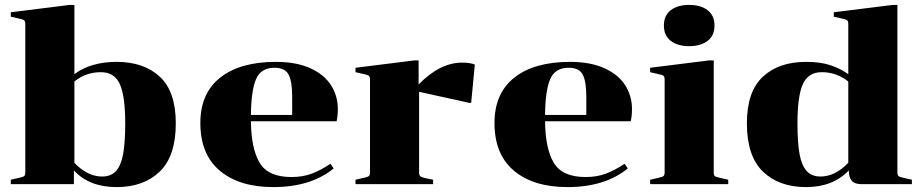

<svg xmlns="http://www.w3.org/2000/svg" viewBox="-20 -750 3758 782"><path d="M59 -674 24 -682V-700L264 -730H283V-448Q350 -498 455 -498Q566 -498 631 -437.5Q696 -377 696 -248Q696 -114 630.5 -51Q565 12 455 12Q343 12 281 -56V0H24V-18L59 -26Q74 -29 78.5 -33Q83 -37 83 -48V-652Q83 -663 78.5 -667Q74 -671 59 -674ZM283 -418V-87Q306 -62 335 -46.5Q364 -31 396 -31Q432 -31 452.5 -53.5Q473 -76 481.5 -122.5Q490 -169 490 -248Q490 -359 468 -407.5Q446 -456 391 -456Q329 -456 283 -418Z M1167 -29Q1214 -29 1250.5 -43Q1287 -57 1326 -83L1339 -64Q1246 12 1093 12Q955 12 875.5 -54.5Q796 -121 796 -249Q796 -370 877 -434Q958 -498 1104 -498Q1187 -498 1244 -472Q1301 -446 1328.5 -402.5Q1356 -359 1356 -306Q1356 -279 1351 -256H1002Q1003 -145 1037.5 -87Q1072 -29 1167 -29ZM1002 -282H1170V-357Q1170 -418 1155.5 -446Q1141 -474 1098 -474Q1043 -474 1023 -428Q1003 -382 1002 -282Z M1862 -495Q1895 -495 1914 -487L1899 -331H1892L1687 -376V-48Q1687 -37 1691.5 -32.5Q1696 -28 1710 -25L1744 -18V0H1428V-18L1463 -26Q1478 -29 1482.5 -33Q1487 -37 1487 -48V-426Q1487 -437 1482.5 -441Q1478 -445 1463 -448L1428 -456V-474L1668 -504H1685V-406Q1772 -495 1862 -495Z M2365 -29Q2412 -29 2448.5 -43Q2485 -57 2524 -83L2537 -64Q2444 12 2291 12Q2153 12 2073.5 -54.5Q1994 -121 1994 -249Q1994 -370 2075 -434Q2156 -498 2302 -498Q2385 -498 2442 -472Q2499 -446 2526.5 -402.5Q2554 -359 2554 -306Q2554 -279 2549 -256H2200Q2201 -145 2235.5 -87Q2270 -29 2365 -29ZM2200 -282H2368V-357Q2368 -418 2353.5 -446Q2339 -474 2296 -474Q2241 -474 2221 -428Q2201 -382 2200 -282Z M2684 -646Q2684 -687 2712 -708.5Q2740 -730 2787 -730Q2834 -730 2862 -708.5Q2890 -687 2890 -646Q2890 -605 2862 -583.5Q2834 -562 2787 -562Q2740 -562 2712 -583.5Q2684 -605 2684 -646ZM2628 -18 2663 -26Q2678 -29 2682.5 -33Q2687 -37 2687 -48V-426Q2687 -437 2682.5 -441Q2678 -445 2663 -448L2628 -456V-474L2868 -504H2887V-48Q2887 -37 2891.5 -33Q2896 -29 2911 -26L2946 -18V0H2628Z M3437 -56Q3373 12 3263 12Q3153 12 3087.5 -51Q3022 -114 3022 -248Q3022 -377 3087 -437.5Q3152 -498 3263 -498Q3323 -498 3363.5 -484Q3404 -470 3435 -448V-652Q3435 -663 3430.5 -667Q3426 -671 3411 -674L3376 -682V-700L3616 -730H3635V-48Q3635 -37 3639.5 -33Q3644 -29 3659 -26L3694 -18V0H3488Q3461 0 3449 -14Q3437 -28 3437 -56ZM3435 -87V-418Q3387 -456 3327 -456Q3272 -456 3250 -407.5Q3228 -359 3228 -248Q3228 -169 3236.5 -122.5Q3245 -76 3265.5 -53.5Q3286 -31 3322 -31Q3381 -31 3435 -87Z"/></svg>

Font: Chonburi
Style: Regular
Weight: 400
Designer: Thanarat Vachiruckul and Stawix Ruecha
Foundry: Cadson Demak & Katatrad
Version: Version 1.000